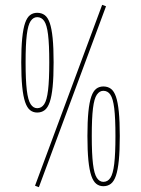

<svg xmlns="http://www.w3.org/2000/svg" viewBox="-20 -762 584 795"><path d="M68 -504Q68 -564 72 -604Q76 -644 84 -667Q92 -690 104.5 -699.5Q117 -709 134 -709Q152 -709 165 -699.5Q178 -690 186 -667Q194 -644 198 -604Q202 -564 202 -504Q202 -443 198 -403Q194 -363 186 -339.5Q178 -316 165 -306Q152 -296 134 -296Q117 -296 104.5 -306Q92 -316 84 -339.5Q76 -363 72 -403Q68 -443 68 -504ZM86 -504Q86 -430 91 -388.5Q96 -347 107 -330.5Q118 -314 134 -314Q152 -314 163 -330.5Q174 -347 179 -388.5Q184 -430 184 -504Q184 -578 179 -618.5Q174 -659 163 -675Q152 -691 134 -691Q118 -691 107 -675Q96 -659 91 -618.5Q86 -578 86 -504ZM141 13 125 7 403 -742 419 -736ZM342 -199Q342 -259 346 -299Q350 -339 358 -362Q366 -385 378.5 -394.5Q391 -404 408 -404Q426 -404 439 -394.5Q452 -385 460 -362Q468 -339 472 -299Q476 -259 476 -199Q476 -138 472 -98Q468 -58 460 -34.5Q452 -11 439 -1Q426 9 408 9Q391 9 378.5 -1Q366 -11 358 -34.5Q350 -58 346 -98Q342 -138 342 -199ZM360 -199Q360 -125 365 -83.5Q370 -42 381 -25.5Q392 -9 408 -9Q426 -9 437 -25.5Q448 -42 453 -83.5Q458 -125 458 -199Q458 -273 453 -313.5Q448 -354 437 -370Q426 -386 408 -386Q392 -386 381 -370Q370 -354 365 -313.5Q360 -273 360 -199Z"/></svg>

Font: Georama ExtraCondensed Thin
Style: Regular
Weight: 100
Width: 2
Designer: Jean-Baptiste Levee
Foundry: Production Type
Version: Version 1.001